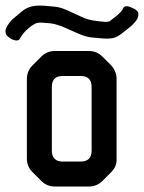

<svg xmlns="http://www.w3.org/2000/svg" viewBox="-48 -671 525 700"><path d="M103 -11Q123 9 152 9H276Q305 9 325 -11L357 -43Q379 -65 377 -93V-383Q377 -411 357 -433L325 -465Q305 -485 276 -485H152Q123 -485 103 -465L70 -432Q50 -412 50 -383V-93Q50 -64 70 -44ZM141 -122V-354Q141 -394 181 -394H246Q286 -394 286 -354V-122Q286 -82 246 -82H181Q141 -82 141 -122ZM351 -593 346 -592Q340 -590 316 -593L301 -595Q275 -598 253 -608L196 -634Q185 -639 173 -642.5Q161 -646 148 -647L114 -650Q86 -652 67 -647.5Q48 -643 30 -628L5 -607Q-5 -599 -13 -589Q-21 -579 -26 -567Q-30 -557 -26 -546Q-23 -540 -12.5 -532.5Q-2 -525 10 -523.5Q22 -522 27 -534Q34 -549 56 -568L58 -570Q76 -584 86 -587Q96 -590 122 -587L136 -586Q158 -583 184 -572L241 -547Q253 -542 265 -538.5Q277 -535 290 -534L325 -531Q346 -529 362.5 -532Q379 -535 399 -551L424 -571Q439 -583 448.5 -596Q458 -609 456.5 -621.5Q455 -634 435 -642Q408 -655 401 -641Q397 -629 374 -611Z"/></svg>

Font: WDXL Lubrifont TC
Style: Regular
Weight: 400
Designer: [WDXL Lubrifont] Copyright 2020-2022 (c) NightFurySL2001, Skr-ZERO; [ZCOOL QingKe HuangYou] Copyright 2018-2022 (c) The 
Version: Version 2.001;hotconv 1.1.1;makeotfexe 2.6.0